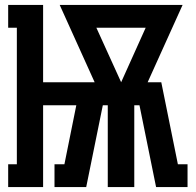

<svg xmlns="http://www.w3.org/2000/svg" viewBox="-20 -755 790 775"><path d="M13 0V-92H48V-643H13V-735H154V-423H362L221 -735H717L576 -423H631L698 -92H737V0H610L543 -330H522V0H415V-330H395L328 0H200V-92H240L288 -330H154V0ZM469 -423 568 -643H369Z"/></svg>

Font: Iosevka Etoile Semibold
Style: Regular
Weight: 600
Designer: Belleve Invis
Foundry: Belleve Invis
Version: Version 22.1.2; ttfautohint (v1.8.4)